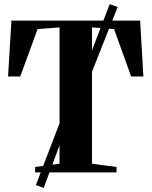

<svg xmlns="http://www.w3.org/2000/svg" viewBox="-20 -844 742 940"><path d="M271.5 -42.5V-710L164 -701.5L79 -469.5H19.5L36 -743H666L682 -469.5H622L538.5 -701.5L430.5 -710V-42.5L550.5 -26.5V0H152V-26.5ZM155.5 62.5 325.5 -381.5 356.5 -404.5 517 -823.5 556 -810 390.5 -392 358.5 -367.5 194 76Z"/></svg>

Font: Merriweather 120pt
Style: Bold
Weight: 700
Designer: Eben Sorkin
Foundry: Eben Sorkin
Version: Version 2.100